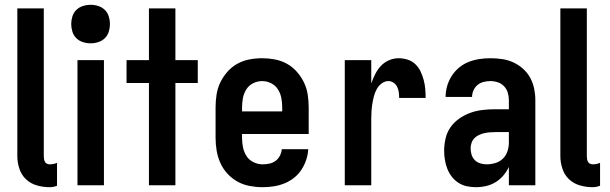

<svg xmlns="http://www.w3.org/2000/svg" viewBox="-20 -770 2535 798"><path d="M186 8Q159 8 133 0.5Q107 -7 88 -25Q69 -43 60.5 -69Q52 -95 52 -121V-735H162V-121Q162 -115 163 -109Q164 -103 166.5 -98Q169 -93 174.5 -90Q180 -87 186 -87Q194 -87 201.5 -88.5Q209 -90 217 -93V2Q209 5 201.5 6.5Q194 8 186 8Z M302 0V-520H412V0ZM357 -590Q340 -590 324.5 -595Q309 -600 297.5 -611Q286 -622 281 -638Q276 -654 276 -670Q276 -686 281 -702Q286 -718 297.5 -729Q309 -740 324.5 -745Q340 -750 357 -750Q373 -750 388.5 -745Q404 -740 415.5 -729Q427 -718 432 -702Q437 -686 437 -670Q437 -654 432 -638Q427 -622 415.5 -611Q404 -600 388.5 -595Q373 -590 357 -590Z M599 0V-425H506V-520H599V-735H709V-520H802V-425H709V0Z M1071 8Q1045 8 1018 3Q991 -2 967.5 -15Q944 -28 925.5 -48Q907 -68 896 -92.5Q885 -117 880.5 -143.5Q876 -170 876 -197V-323Q876 -350 880 -376.5Q884 -403 895.5 -427Q907 -451 925 -471.5Q943 -492 966.5 -505Q990 -518 1016.5 -523Q1043 -528 1070 -528Q1096 -528 1122.5 -523Q1149 -518 1172.5 -505Q1196 -492 1214 -471.5Q1232 -451 1243.5 -427Q1255 -403 1259 -376.5Q1263 -350 1263 -323V-213H986V-197Q986 -177 990 -157.5Q994 -138 1004.5 -121.5Q1015 -105 1033.5 -96Q1052 -87 1071 -87Q1086 -87 1100 -90Q1114 -93 1125.5 -101.5Q1137 -110 1143.5 -123Q1150 -136 1151 -150H1261Q1260 -127 1252.5 -105Q1245 -83 1232.5 -64Q1220 -45 1201.5 -30.5Q1183 -16 1161.5 -7.5Q1140 1 1117.5 4.5Q1095 8 1071 8ZM1153 -307V-323Q1153 -342 1149.5 -361.5Q1146 -381 1135.5 -398Q1125 -415 1107 -424Q1089 -433 1070 -433Q1050 -433 1032 -424Q1014 -415 1003.5 -398Q993 -381 989.5 -361.5Q986 -342 986 -323V-307Z M1413 0V-520H1523V-423Q1530 -443 1539.5 -462Q1549 -481 1563 -496Q1577 -511 1596.5 -519.5Q1616 -528 1637 -528Q1656 -528 1674.5 -522Q1693 -516 1706.5 -503Q1720 -490 1728 -473Q1736 -456 1741 -437.5Q1746 -419 1747.5 -400Q1749 -381 1749 -363H1639Q1639 -374 1637.5 -386Q1636 -398 1631 -408.5Q1626 -419 1616 -426Q1606 -433 1595 -433Q1579 -433 1566 -423Q1553 -413 1545.5 -399Q1538 -385 1534 -369.5Q1530 -354 1527.5 -338.5Q1525 -323 1524 -307Q1523 -291 1523 -276V0Z M1958 8Q1939 8 1920 4Q1901 0 1885 -10.5Q1869 -21 1857.5 -36Q1846 -51 1839 -69Q1832 -87 1829 -106Q1826 -125 1826 -144Q1826 -169 1832 -195Q1838 -221 1853 -242Q1868 -263 1890 -278Q1912 -293 1936 -301.5Q1960 -310 1986 -313Q2012 -316 2038 -316H2095V-354Q2095 -369 2090.5 -384.5Q2086 -400 2075 -411.5Q2064 -423 2049 -428Q2034 -433 2018 -433Q2004 -433 1990 -429.5Q1976 -426 1965 -417Q1954 -408 1948 -394.5Q1942 -381 1942 -367H1832Q1832 -390 1838.5 -412.5Q1845 -435 1857.5 -454.5Q1870 -474 1888 -489Q1906 -504 1927.5 -512.5Q1949 -521 1972 -524.5Q1995 -528 2018 -528Q2042 -528 2066.5 -524.5Q2091 -521 2113 -511Q2135 -501 2153.5 -484.5Q2172 -468 2183.5 -447Q2195 -426 2200 -402Q2205 -378 2205 -354V0H2095V-76Q2086 -57 2072 -40.5Q2058 -24 2040 -13Q2022 -2 2001 3Q1980 8 1958 8ZM2003 -87Q2021 -87 2039 -92.5Q2057 -98 2070 -110.5Q2083 -123 2089 -141Q2095 -159 2095 -177V-221H2038Q2027 -221 2015.5 -220Q2004 -219 1992.5 -216.5Q1981 -214 1970.5 -209Q1960 -204 1952 -196Q1944 -188 1940 -176.5Q1936 -165 1936 -154Q1936 -140 1940 -127Q1944 -114 1953.5 -104.5Q1963 -95 1976 -91Q1989 -87 2003 -87Z M2443 8Q2416 8 2390 0.5Q2364 -7 2345 -25Q2326 -43 2317.5 -69Q2309 -95 2309 -121V-735H2419V-121Q2419 -115 2420 -109Q2421 -103 2423.5 -98Q2426 -93 2431.5 -90Q2437 -87 2443 -87Q2451 -87 2458.5 -88.5Q2466 -90 2474 -93V2Q2466 5 2458.5 6.5Q2451 8 2443 8Z"/></svg>

Font: Iosevka QP
Style: Bold
Weight: 700
Designer: Belleve Invis
Foundry: Belleve Invis
Version: Version 20.0.0; ttfautohint (v1.8.4)